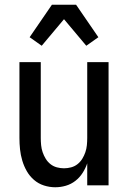

<svg xmlns="http://www.w3.org/2000/svg" viewBox="-20 -782 540 810"><path d="M213 8Q189 8 165.5 0.5Q142 -7 123.5 -23Q105 -39 93 -60Q81 -81 74 -104.5Q67 -128 64.5 -152Q62 -176 62 -200V-520H152V-200Q152 -185 153.5 -169.5Q155 -154 160 -139.5Q165 -125 173 -112Q181 -99 193 -89.5Q205 -80 220 -76Q235 -72 250 -72Q265 -72 280 -76Q295 -80 307 -89.5Q319 -99 327 -112Q335 -125 340 -139.5Q345 -154 346.5 -169.5Q348 -185 348 -200V-520H438V0H348V-93Q341 -72 328.5 -52.5Q316 -33 298 -19Q280 -5 258 1.5Q236 8 213 8ZM156 -589 105 -625 199 -762H301L395 -625L344 -589L250 -701Z"/></svg>

Font: Iosevka Fixed Medium
Style: Regular
Weight: 500
Monospace: yes
Designer: Belleve Invis
Foundry: Belleve Invis
Version: Version 32.3.0